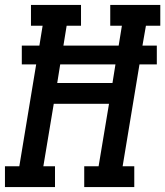

<svg xmlns="http://www.w3.org/2000/svg" viewBox="-29 -755 667 775"><path d="M-9 0V-84H49L117 -495H59V-571H130L143 -651H96V-735H298V-651H240L227 -571H450L463 -651H416V-735H618V-651H560L546 -571H604V-495H534L466 -84H513V0H311V-84H369L411 -336H188L146 -84H193V0ZM425 -420 437 -495H214L202 -420Z"/></svg>

Font: Iosevka Slab MdExObl
Style: Regular
Weight: 500
Width: 7
Italic angle: -9°
Monospace: yes
Designer: Belleve Invis
Foundry: Belleve Invis
Version: Version 11.1.1; ttfautohint (v1.8.3)